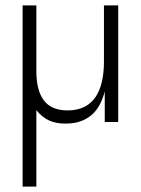

<svg xmlns="http://www.w3.org/2000/svg" viewBox="-20 -453 522 713"><path d="M64 -433H115V-189Q115 -117 143 -80Q171 -43 231 -43Q267 -43 293 -56Q319 -69 335 -93Q351 -117 358.5 -150Q366 -183 366 -223V-433H419V0H369V-114Q363 -90 352.5 -68.5Q342 -47 325 -30.5Q308 -14 283 -4Q258 6 223 6Q187 6 161.5 -6Q136 -18 115 -44V240H64Z"/></svg>

Font: Tilda Sans Light
Style: Regular
Weight: 300
Designer: ParaType Ltd
Foundry: ParaType Ltd
Version: Version 1.009